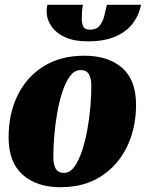

<svg xmlns="http://www.w3.org/2000/svg" viewBox="-20 -763 610 803"><path d="M233 20Q134 20 75 -32Q16 -84 16 -188Q16 -287 53.5 -364Q91 -441 162 -485.5Q233 -530 333 -530Q433 -530 491 -479Q549 -428 549 -325Q549 -227 511 -149Q473 -71 402.5 -25.5Q332 20 233 20ZM248 -40Q272 -40 290.5 -65Q309 -90 322.5 -130.5Q336 -171 345 -219.5Q354 -268 358 -316.5Q362 -365 362 -404Q362 -433 352.5 -451.5Q343 -470 317 -470Q292 -470 273.5 -445.5Q255 -421 241.5 -380.5Q228 -340 219.5 -292Q211 -244 207 -195.5Q203 -147 203 -106Q203 -77 212.5 -58.5Q222 -40 248 -40ZM347 -590Q290 -590 252 -607.5Q214 -625 194.5 -654Q175 -683 175 -716Q175 -728 178 -743H327Q324 -729 323 -713Q322 -697 322 -684Q322 -666 328 -652.5Q334 -639 357 -639Q383 -639 396.5 -655.5Q410 -672 416 -696Q422 -720 427 -743H570Q562 -701 536 -666Q510 -631 463.5 -610.5Q417 -590 347 -590Z"/></svg>

Font: Sansita Swashed ExtraBold
Style: Regular
Weight: 800
Designer: Pablo Cosgaya
Foundry: Omnibus-Type
Version: Version 1.003; ttfautohint (v1.8.3)